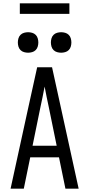

<svg xmlns="http://www.w3.org/2000/svg" viewBox="-20 -1142 540 1162"><path d="M44 0 151 -490 205 -735H295L456 0H376L337 -190H163L124 0ZM177 -260H323L276 -490Q269 -522 262.5 -554Q256 -586 250 -618Q244 -586 237.5 -554Q231 -522 224 -490ZM350 -823Q338 -823 325.5 -826.5Q313 -830 304 -839Q295 -848 291.5 -860.5Q288 -873 288 -885Q288 -897 291.5 -909.5Q295 -922 304 -931Q313 -940 325.5 -943.5Q338 -947 350 -947Q362 -947 374.5 -943.5Q387 -940 396 -931Q405 -922 408.5 -909.5Q412 -897 412 -885Q412 -873 408.5 -860.5Q405 -848 396 -839Q387 -830 374.5 -826.5Q362 -823 350 -823ZM150 -823Q138 -823 125.5 -826.5Q113 -830 104 -839Q95 -848 91.5 -860.5Q88 -873 88 -885Q88 -897 91.5 -909.5Q95 -922 104 -931Q113 -940 125.5 -943.5Q138 -947 150 -947Q162 -947 174.5 -943.5Q187 -940 196 -931Q205 -922 208.5 -909.5Q212 -897 212 -885Q212 -873 208.5 -860.5Q205 -848 196 -839Q187 -830 174.5 -826.5Q162 -823 150 -823ZM400 -1058H100V-1122H400Z"/></svg>

Font: Iosevka Fixed
Style: Regular
Weight: 400
Monospace: yes
Designer: Belleve Invis
Foundry: Belleve Invis
Version: Version 33.2.4